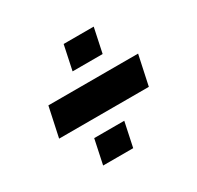

<svg xmlns="http://www.w3.org/2000/svg" viewBox="-108 -608 726 708"><g transform="rotate(-30 254.5 -253.5)"><path d="M218 -380 240 -484H368L346 -380ZM51 -190 78 -316H460L433 -190ZM142 -23 164 -127H292L270 -23Z"/></g></svg>

Font: Saira Semi Condensed ExtraBold
Style: Italic
Weight: 800
Width: 4
Italic angle: -12°
Designer: Hector Gatti with collaboration of the Omnibus-Type team
Foundry: Omnibus-Type
Version: Version 1.001; ttfautohint (v1.8)